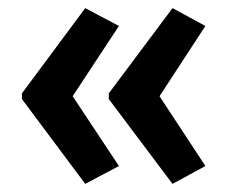

<svg xmlns="http://www.w3.org/2000/svg" viewBox="-20 -507 562 473"><path d="M34 -277V-263L190 -54L273 -98L159 -270L273 -443L190 -487ZM248 -277V-263L405 -54L486 -98L373 -270L486 -443L405 -487Z"/></svg>

Font: Noto Sans Telugu Condensed SemiBold
Style: Regular
Weight: 600
Width: 3
Designer: Jelle Bosma - Monotype Design Team
Foundry: Monotype Imaging Inc.
Version: Version 2.005